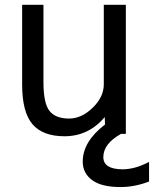

<svg xmlns="http://www.w3.org/2000/svg" viewBox="-20 -544 628 783"><path d="M471.7 218.8Q393.6 218.8 355.5 190.4Q317.4 162.1 317.4 115.2Q317.4 33.2 408.2 -36.1L407.2 -66.4Q340.8 11.7 243.2 11.7Q154.3 11.7 112.3 -37.6Q70.3 -86.9 70.3 -199.2V-524.4H157.2V-209Q157.2 -122.1 182.1 -91.3Q207 -60.5 261.7 -60.5Q312.5 -60.5 357.9 -104.5Q403.3 -148.4 403.3 -200.2V-524.4H493.2V2H473.6Q401.4 42 401.4 96.7Q401.4 145.5 478.5 146.5Q531.2 146.5 587.9 116.2V196.3Q529.3 218.8 471.7 218.8Z"/></svg>

Font: Gen Shin Gothic Regular
Style: Regular
Weight: 400
Designer: [Source Han Sans]
Ryoko NISHIZUKA  (kana & ideographs); Paul D. Hunt (Latin, Greek & Cyrillic); Wenlong ZHANG  (bopomofo
Version: Version 1.002.20150607